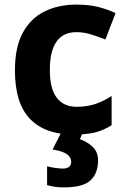

<svg xmlns="http://www.w3.org/2000/svg" viewBox="-20 -576 554 836"><path d="M300 10Q178 10 111.5 -57.5Q45 -125 45 -270Q45 -370 79 -433Q113 -496 173.5 -526Q234 -556 313 -556Q369 -556 410.5 -545Q452 -534 483 -519L439 -404Q404 -418 373.5 -427Q343 -436 313 -436Q197 -436 197 -271Q197 -189 227.5 -150Q258 -111 313 -111Q360 -111 396 -123.5Q432 -136 466 -158V-31Q432 -9 394.5 0.5Q357 10 300 10ZM407 122Q407 178 374.5 209Q342 240 256 240Q234 240 216.5 237Q199 234 185 230V148Q199 152 219.5 155Q240 158 255 158Q269 158 279.5 151.5Q290 145 290 128Q290 110 272 96Q254 82 209 75L247 0H341L328 30Q358 40 382.5 62.5Q407 85 407 122Z"/></svg>

Font: Noto Sans IKEA
Style: Bold
Weight: 600
Designer: Monotype Design Team
Foundry: Monotype Imaging Inc.
Version: Version 2.001